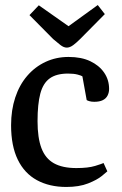

<svg xmlns="http://www.w3.org/2000/svg" viewBox="-20 -732 483 762"><path d="M243 10Q176 10 126.5 -17Q77 -44 50.5 -98.5Q24 -153 24 -235Q24 -295 40.5 -345Q57 -395 88 -431Q119 -467 161 -486.5Q203 -506 252 -506Q303 -506 338.5 -489Q374 -472 393.5 -443.5Q413 -415 413 -379Q413 -365 407 -353Q401 -341 388 -334.5Q375 -328 354 -328Q343 -328 334.5 -330.5Q326 -333 324 -335L307 -429Q303 -432 288 -436Q273 -440 250 -440Q204 -440 177.5 -421Q151 -402 140 -360.5Q129 -319 129 -251Q129 -185 144.5 -144Q160 -103 194 -84Q228 -65 283 -65Q330 -65 357.5 -73.5Q385 -82 391 -85L406 -52Q403 -49 384 -33.5Q365 -18 329.5 -4Q294 10 243 10ZM245 -543Q233 -543 219.5 -553.5Q206 -564 191 -577L97 -672L134 -711L252 -628L368 -712L396 -676L298 -577Q283 -562 270 -552.5Q257 -543 245 -543Z"/></svg>

Font: Faustina Light Medium
Style: Regular
Weight: 500
Version: Version 1.200